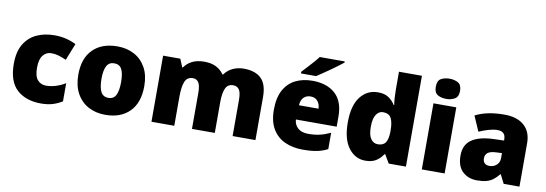

<svg xmlns="http://www.w3.org/2000/svg" viewBox="-58 -1174 4501 1582"><g transform="rotate(10 2192.5 -383.0)"><path d="M318 10Q192 10 117 -58Q42 -126 42 -274Q42 -375 80 -438.5Q118 -502 183.5 -532.5Q249 -563 333 -563Q384 -563 429.5 -552Q475 -541 514 -521L458 -380Q424 -395 394.5 -404Q365 -413 333 -413Q290 -413 263 -379Q236 -345 236 -275Q236 -203 263.5 -172.5Q291 -142 334 -142Q375 -142 416.5 -155Q458 -168 495 -191V-39Q461 -17 418 -3.5Q375 10 318 10Z M1133 -278Q1133 -139 1059 -64.5Q985 10 856 10Q776 10 714 -23.5Q652 -57 616.5 -121.5Q581 -186 581 -278Q581 -415 655 -489Q729 -563 859 -563Q939 -563 1000.5 -530Q1062 -497 1097.5 -433.5Q1133 -370 1133 -278ZM775 -278Q775 -207 794 -169.5Q813 -132 858 -132Q902 -132 920.5 -169.5Q939 -207 939 -278Q939 -349 920.5 -385Q902 -421 857 -421Q814 -421 794.5 -385Q775 -349 775 -278Z M1917 -563Q2012 -563 2062 -515Q2112 -467 2112 -360V0H1921V-301Q1921 -364 1904 -388.5Q1887 -413 1854 -413Q1808 -413 1790 -372.5Q1772 -332 1772 -258V0H1581V-301Q1581 -361 1565 -387Q1549 -413 1517 -413Q1468 -413 1450.5 -369Q1433 -325 1433 -242V0H1242V-553H1386L1414 -485H1419Q1441 -519 1482.5 -541Q1524 -563 1585 -563Q1646 -563 1685.5 -542.5Q1725 -522 1750 -486H1756Q1782 -523 1823.5 -543Q1865 -563 1917 -563Z M2491 -563Q2612 -563 2682 -500Q2752 -437 2752 -310V-225H2411Q2413 -182 2443.5 -154Q2474 -126 2532 -126Q2584 -126 2627 -136Q2670 -146 2716 -168V-31Q2676 -10 2628.5 0Q2581 10 2509 10Q2425 10 2359.5 -19.5Q2294 -49 2256 -112Q2218 -175 2218 -273Q2218 -373 2252.5 -437Q2287 -501 2348.5 -532Q2410 -563 2491 -563ZM2498 -433Q2464 -433 2441.5 -412Q2419 -391 2415 -345H2579Q2578 -382 2557.5 -407.5Q2537 -433 2498 -433ZM2724 -756Q2706 -742 2679 -721.5Q2652 -701 2621 -679.5Q2590 -658 2561.5 -638.5Q2533 -619 2513 -606H2386V-620Q2403 -639 2427 -664.5Q2451 -690 2475 -717Q2499 -744 2515 -766H2724Z M3032 10Q2947 10 2891.5 -63Q2836 -136 2836 -276Q2836 -418 2892.5 -490.5Q2949 -563 3039 -563Q3095 -563 3128.5 -540Q3162 -517 3184 -482H3188Q3184 -503 3181.5 -540Q3179 -577 3179 -612V-760H3371V0H3227L3186 -70H3179Q3159 -37 3124 -13.5Q3089 10 3032 10ZM3110 -141Q3156 -141 3175 -170Q3194 -199 3195 -259V-274Q3195 -339 3176.5 -374Q3158 -409 3108 -409Q3074 -409 3051.5 -376Q3029 -343 3029 -273Q3029 -204 3051.5 -172.5Q3074 -141 3110 -141Z M3600 -776Q3641 -776 3671.5 -759Q3702 -742 3702 -691Q3702 -642 3671.5 -624.5Q3641 -607 3600 -607Q3558 -607 3528.5 -624.5Q3499 -642 3499 -691Q3499 -742 3528.5 -759Q3558 -776 3600 -776ZM3695 -553V0H3504V-553Z M4098 -563Q4203 -563 4262 -511Q4321 -459 4321 -363V0H4189L4152 -73H4148Q4125 -44 4100.5 -25.5Q4076 -7 4044 1.5Q4012 10 3966 10Q3894 10 3846 -34Q3798 -78 3798 -169Q3798 -258 3859.5 -301Q3921 -344 4038 -349L4130 -352V-360Q4130 -397 4112 -412.5Q4094 -428 4063 -428Q4030 -428 3990 -416.5Q3950 -405 3909 -387L3854 -513Q3902 -538 3962.5 -550.5Q4023 -563 4098 -563ZM4087 -245Q4035 -243 4013.5 -226.5Q3992 -210 3992 -180Q3992 -152 4007 -138.5Q4022 -125 4047 -125Q4082 -125 4106.5 -147Q4131 -169 4131 -204V-247Z"/></g></svg>

Font: Noto Sans Oriya Blk
Style: Regular
Weight: 900
Designer: Amélie Bonet and Sol Matas
Foundry: Google LLC
Version: Version 2.006; ttfautohint (v1.8.4.7-5d5b)